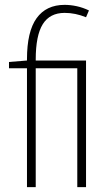

<svg xmlns="http://www.w3.org/2000/svg" viewBox="-20 -770 432 790"><path d="M91 0V-489H17V-515L91 -521V-526Q91 -640 130.5 -695Q170 -750 246 -750Q270 -750 295.5 -744.5Q321 -739 346 -727L334 -699Q290 -717 246 -717Q185 -717 156 -670.5Q127 -624 127 -525V-521H334V0H298V-489H127V0Z"/></svg>

Font: Georama SemiCondensed ExtraLight
Style: Regular
Weight: 200
Width: 4
Designer: Jean-Baptiste Levee
Foundry: Production Type
Version: Version 1.000